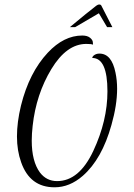

<svg xmlns="http://www.w3.org/2000/svg" viewBox="-20 -775 587 842"><path d="M424.8 -749.6 472.8 -656H449.6L413.6 -716.8L309.6 -656H286.4Q363.2 -720 401.6 -749.6Q408.8 -755.2 415.6 -755.2Q422.4 -755.2 424.8 -749.6ZM451.2 -374.4Q451.2 -520.8 384.8 -520.8Q384.8 -526.4 390.4 -531.2Q400.8 -540 416 -540Q469.6 -540 486.4 -456.8Q493.6 -423.2 493.6 -385.6Q493.6 -314.4 468.8 -227.2Q427.2 -77.6 343.2 -4Q285.6 46.4 219.2 46.4Q111.2 46.4 72.8 -63.2Q54.4 -114.4 54.4 -176.8Q54.4 -239.2 72 -312Q108 -456.8 189.6 -544Q260 -619.2 340.8 -619.2Q363.2 -619.2 375.2 -609.2Q387.2 -599.2 387.2 -588.8L388 -579.2Q380 -582.4 358.4 -582.4Q272 -582.4 205.2 -472Q138.4 -361.6 123.2 -223.2Q119.2 -188 119.2 -158.4Q119.2 -67.2 155.2 -18.4Q184 19.2 230.4 19.2Q327.2 19.2 389.2 -113.2Q451.2 -245.6 451.2 -374.4Z"/></svg>

Font: Euphoria Script
Style: Regular
Weight: 400
Designer: Sabrina Mariela Lopez
Foundry: Sabrina Mariela Lopez
Version: Version 1.002